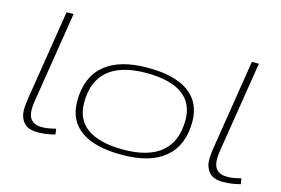

<svg xmlns="http://www.w3.org/2000/svg" viewBox="-96 -948 1708 1166"><g transform="rotate(15 758.5 -365.0)"><path d="M192 -740H236L145 -170Q144 -163 142 -147Q140 -131 140 -112Q140 -92 147 -72.5Q154 -53 173 -40Q192 -27 227 -27Q251 -27 272 -31Q293 -35 314 -40L319 -5Q295 1 268.5 5.5Q242 10 211 10Q148 10 121.5 -22.5Q95 -55 95 -102Q95 -120 97.5 -138.5Q100 -157 101 -168Z M739 10Q569 10 481.5 -52.5Q394 -115 394 -236Q394 -386 486.5 -464Q579 -542 757 -542Q926 -542 1013.5 -479.5Q1101 -417 1102 -296Q1102 -146 1009.5 -68Q917 10 739 10ZM739 -23Q898 -23 978.5 -91.5Q1059 -160 1059 -294Q1059 -401 982 -455Q905 -509 757 -509Q598 -509 517.5 -440.5Q437 -372 437 -238Q437 -131 514 -77Q591 -23 739 -23Z M1357 -740H1401L1310 -170Q1309 -163 1307 -147Q1305 -131 1305 -112Q1305 -92 1312 -72.5Q1319 -53 1338 -40Q1357 -27 1392 -27Q1416 -27 1437 -31Q1458 -35 1479 -40L1484 -5Q1460 1 1433.5 5.5Q1407 10 1376 10Q1313 10 1286.5 -22.5Q1260 -55 1260 -102Q1260 -120 1262.5 -138.5Q1265 -157 1266 -168Z"/></g></svg>

Font: Georama ExtraExtended ExtraLight
Style: Italic
Weight: 200
Width: 8
Italic angle: -9°
Designer: Jean-Baptiste Levee
Foundry: Production Type
Version: Version 1.000